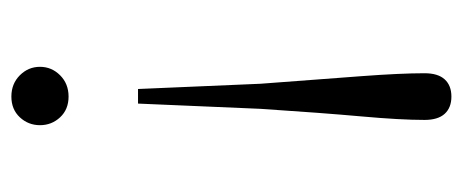

<svg xmlns="http://www.w3.org/2000/svg" viewBox="-252 -310 794 329"><g transform="rotate(-90 144.5 -145.0)"><path d="M144 -522Q166 -522 180.5 -507.5Q195 -493 195 -473Q195 -453 180.5 -438.5Q166 -424 144 -424Q122 -424 108.5 -438.5Q95 -453 95 -473Q95 -493 108.5 -507.5Q122 -522 144 -522ZM144 232Q125 232 114.5 220.5Q104 209 104 186Q104 145 110 78Q116 11 123 -95L132 -305H157L166 -95Q174 11 179 78Q184 145 184 186Q184 209 173.5 220.5Q163 232 144 232Z"/></g></svg>

Font: Noto Serif JP ExtraLight
Style: Regular
Weight: 200
Designer: Ryoko NISHIZUKA  (kana & ideographs); Frank Grießhammer (Latin, Greek & Cyrillic); Wenlong ZHANG  (bopomofo); Sandoll Co
Foundry: Adobe
Version: Version 2.002-H1;hotconv 1.1.0;makeotfexe 2.6.0